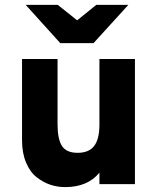

<svg xmlns="http://www.w3.org/2000/svg" viewBox="-20 -752 646 784"><path d="M362 -576H226L85 -732H216L295 -669L373 -732H504ZM386 0V-47Q338 12 246 12Q215 12 186 2.5Q157 -7 130 -28Q103 -49 86.5 -88Q70 -127 70 -179V-511H215V-245Q215 -184 233 -156Q251 -128 297 -128Q343 -128 364.5 -156Q386 -184 386 -243V-511H531V0Z"/></svg>

Font: Overpass Heavy
Style: Regular
Weight: 900
Designer: Delve Withrington, Thomas Jockin
Foundry: Delve Fonts
Version: Version 3.000;DELV;Overpass